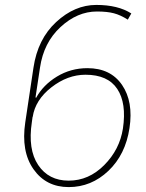

<svg xmlns="http://www.w3.org/2000/svg" viewBox="-20 -741 587 771"><path d="M473.6 -224.6Q488.8 -326.7 450.9 -383.8Q413.1 -440.9 323.2 -440.9Q251.5 -440.9 186.5 -390.4Q121.6 -339.8 111.3 -271.5H110.8L107.9 -250.5Q91.3 -141.1 133.3 -78.4Q175.3 -15.6 255.9 -15.6Q336.4 -15.6 398.4 -77.9Q460.4 -140.1 473.6 -224.6ZM369.1 -694.8Q290.5 -694.8 222.9 -632.3Q155.3 -569.8 140.6 -469.2L122.6 -350.1L125 -348.1Q153.3 -399.9 208.7 -433.6Q264.2 -467.3 331.1 -467.3Q423.8 -467.3 470 -400.1Q516.1 -333 500 -226.6Q483.9 -120.1 415.3 -54.9Q346.7 10.3 255.9 10.3Q165 10.3 114.5 -61.5Q64 -133.3 81.5 -250L114.3 -468.8Q131.3 -584 205.6 -652.6Q279.8 -721.2 366.7 -721.2Q453.6 -721.2 507.3 -687L493.2 -662.1Q463.9 -680.7 437.3 -687.7Q410.6 -694.8 369.1 -694.8Z"/></svg>

Font: Roboto-ThinItalic
Style: Italic
Weight: 250
Italic angle: -12°
Designer: Google
Version: Version 1.100141; 2013; ttfautohint (v0.94.14-c901) -l 8 -r 